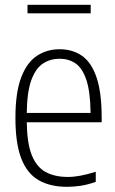

<svg xmlns="http://www.w3.org/2000/svg" viewBox="-20 -748 468 778"><path d="M251.5 9Q183.5 9 136.8 -17.8Q90 -44.5 66.2 -105.8Q42.5 -167 42.5 -270.5Q42.5 -373 65.8 -434Q89 -495 129.5 -521.8Q170 -548.5 221.5 -548.5Q273.5 -548.5 311.8 -522.2Q350 -496 371 -435Q392 -374 392 -270V-252.5H88.5Q89.5 -168.5 108.5 -120.2Q127.5 -72 164.2 -51.5Q201 -31 255 -31Q278.5 -31 305.5 -36Q332.5 -41 368 -52V-11Q335 0.5 306.8 4.8Q278.5 9 251.5 9ZM221.5 -510Q184.5 -510 155 -491.2Q125.5 -472.5 107.5 -424.8Q89.5 -377 88.5 -290.5H347Q346 -377 329.8 -424.8Q313.5 -472.5 285.8 -491.2Q258 -510 221.5 -510ZM91.5 -694V-728.5H347.5V-694Z"/></svg>

Font: Encode Sans Cnd XLt
Style: Regular
Weight: 200
Width: 3
Designer: Multiple Designers
Foundry: Impallari Type
Version: Version 3.002; ttfautohint (v1.8.3) -l 8 -r 50 -G 200 -x 14 